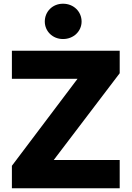

<svg xmlns="http://www.w3.org/2000/svg" viewBox="-20 -1013 709 1033"><path d="M319 -803C377 -803 419 -846 419 -897C419 -950 377 -993 319 -993C262 -993 221 -950 221 -897C221 -846 262 -803 319 -803ZM624 0V-152H269L624 -619V-740H44V-589H397L44 -121V0Z"/></svg>

Font: Be Vietnam Pro ExtraBold
Style: Regular
Weight: 800
Designer: Lam Bao, Tony Le, Vietanh Nguyen
Foundry: Yellow Type Foundry
Version: Version 1.002